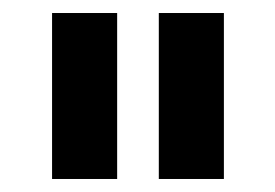

<svg xmlns="http://www.w3.org/2000/svg" viewBox="-20 -720 423 295"><path d="M60 -700H160V-445H60ZM224 -700H324V-445H224Z"/></svg>

Font: Gontserrat Medium
Style: Regular
Weight: 500
Designer: Julieta Ulanovsky
Foundry: Julieta Ulanovsky
Version: Version 6.001